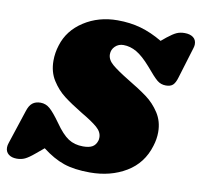

<svg xmlns="http://www.w3.org/2000/svg" viewBox="-82 -753 883 839"><g transform="rotate(10 359.0 -334.0)"><path d="M574 -616 597 -635Q621 -654 636.5 -661Q652 -668 672 -668Q696 -668 710 -657.5Q724 -647 724 -627Q724 -619 721 -610L679 -472Q672 -448 661.5 -438Q651 -428 630 -428Q608 -428 591.5 -441.5Q575 -455 540 -497Q505 -537 476.5 -553.5Q448 -570 418 -570Q396 -570 381 -555.5Q366 -541 366 -520Q366 -496 390 -475.5Q414 -455 465 -424Q517 -393 551 -368Q585 -343 609 -306Q633 -269 633 -221Q633 -190 623 -159Q599 -79 530 -37.5Q461 4 369 4Q300 4 253 -12Q206 -28 157 -66L121 -36Q96 -15 80 -7.5Q64 0 44 0Q21 0 7.5 -11Q-6 -22 -6 -41Q-6 -51 -2 -62L47 -211Q55 -237 69 -248Q83 -259 105 -259Q128 -259 146.5 -243Q165 -227 195 -185Q227 -139 254.5 -121Q282 -103 320 -103Q347 -103 361.5 -111.5Q376 -120 382 -139Q384 -144 384 -154Q384 -178 361 -198Q338 -218 290 -246Q239 -277 207 -301.5Q175 -326 151.5 -363Q128 -400 128 -450Q128 -485 139 -519Q160 -588 225 -630Q290 -672 374 -672Q430 -672 477.5 -658.5Q525 -645 574 -616Z"/></g></svg>

Font: Shrikhand
Style: Regular
Weight: 400
Italic angle: -14°
Designer: Jonny Pinhorn
Foundry: Jonny Pinhorn
Version: Version 1.001;PS 1.001;hotconv 1.0.88;makeotf.lib2.5.647800